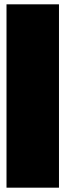

<svg xmlns="http://www.w3.org/2000/svg" viewBox="-20 -720 300 879"><path d="M9.8 139.2V-700.2H250V139.2Z"/></svg>

Font: Nastup Basic
Style: Regular
Weight: 400
Designer: Maksym Kobuzan
Foundry: Zakznak
Version: Version 1.020;FEAKit 1.0